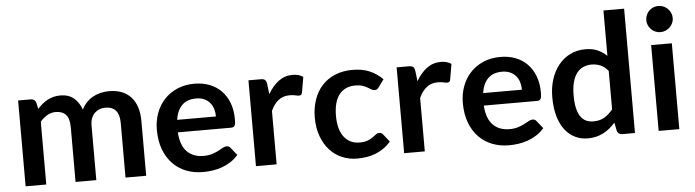

<svg xmlns="http://www.w3.org/2000/svg" viewBox="-47 -940 4139 1143"><g transform="rotate(-5 2023.0 -368.0)"><path d="M66 0V-513H141.5Q165.5 -513 173 -490.5L181 -452.5Q194.5 -467.5 209.2 -480Q224 -492.5 240.8 -501.5Q257.5 -510.5 277 -515.8Q296.5 -521 319 -521Q367.5 -521 398.8 -495Q430 -469 445.5 -425Q457.5 -450.5 475.5 -468.8Q493.5 -487 515 -498.5Q536.5 -510 560.8 -515.5Q585 -521 609.5 -521Q695 -521 740.8 -470.2Q786.5 -419.5 786.5 -326.5V0H663V-326.5Q663 -425 578.5 -425Q559.5 -425 543.2 -418.5Q527 -412 514.8 -399.8Q502.5 -387.5 495.5 -369Q488.5 -350.5 488.5 -326.5V0H364.5V-326.5Q364.5 -378 343.8 -401.5Q323 -425 282.5 -425Q255.5 -425 232.5 -411.8Q209.5 -398.5 189.5 -375.5V0Z M1120 -521Q1168.5 -521 1209.2 -505.5Q1250 -490 1279.5 -460.2Q1309 -430.5 1325.5 -387.2Q1342 -344 1342 -288.5Q1342 -274.5 1340.8 -265.2Q1339.5 -256 1336.2 -250.8Q1333 -245.5 1327.5 -243.2Q1322 -241 1313.5 -241H996.5Q1002 -162 1039 -125Q1076 -88 1137 -88Q1167 -88 1188.8 -95Q1210.5 -102 1226.8 -110.5Q1243 -119 1255.2 -126Q1267.5 -133 1279 -133Q1293 -133 1301.5 -121.5L1337.5 -76.5Q1317 -52.5 1291.5 -36.2Q1266 -20 1238.2 -10.2Q1210.5 -0.5 1181.8 3.5Q1153 7.5 1126 7.5Q1072.5 7.5 1026.5 -10.2Q980.5 -28 946.5 -62.8Q912.5 -97.5 893 -148.8Q873.5 -200 873.5 -267.5Q873.5 -320 890.5 -366.2Q907.5 -412.5 939.2 -446.8Q971 -481 1016.8 -501Q1062.5 -521 1120 -521ZM1122.5 -432.5Q1068 -432.5 1037.8 -402Q1007.5 -371.5 999 -315.5H1231Q1231 -339.5 1224.5 -360.8Q1218 -382 1204.5 -398Q1191 -414 1170.5 -423.2Q1150 -432.5 1122.5 -432.5Z M1442.5 0V-513H1515Q1534 -513 1541.5 -506Q1549 -499 1551.5 -482L1559 -420Q1586.5 -468 1623.2 -495.2Q1660 -522.5 1706.5 -522.5Q1744.5 -522.5 1769.5 -505L1753.5 -412.5Q1752 -403.5 1747 -399.8Q1742 -396 1733.5 -396Q1726 -396 1713 -399.5Q1700 -403 1678.5 -403Q1639.5 -403 1612.2 -381.8Q1585 -360.5 1566 -319.5V0Z M2211.5 -404.5Q2206 -397.5 2200.8 -393.5Q2195.5 -389.5 2185.5 -389.5Q2176 -389.5 2166.8 -395.2Q2157.5 -401 2145.2 -408.2Q2133 -415.5 2115.8 -421.2Q2098.5 -427 2073 -427Q2040.5 -427 2016 -415.2Q1991.5 -403.5 1975.2 -381.5Q1959 -359.5 1951 -328.2Q1943 -297 1943 -257.5Q1943 -174.5 1977 -130.5Q2011 -86.5 2070 -86.5Q2099.5 -86.5 2117.8 -93.8Q2136 -101 2148.5 -109.8Q2161 -118.5 2170.2 -125.8Q2179.5 -133 2191 -133Q2206 -133 2213.5 -121.5L2249 -76.5Q2228.5 -52.5 2204.5 -36.2Q2180.5 -20 2154.8 -10.2Q2129 -0.5 2101.8 3.5Q2074.5 7.5 2047 7.5Q1999.5 7.5 1957.5 -10.2Q1915.5 -28 1884.2 -62Q1853 -96 1834.8 -145.2Q1816.5 -194.5 1816.5 -257.5Q1816.5 -314 1832.8 -362.2Q1849 -410.5 1880.5 -445.8Q1912 -481 1958.5 -501Q2005 -521 2065.5 -521Q2123 -521 2166.2 -502.5Q2209.5 -484 2244 -449.5Z M2328 0V-513H2400.5Q2419.5 -513 2427 -506Q2434.5 -499 2437 -482L2444.5 -420Q2472 -468 2508.8 -495.2Q2545.5 -522.5 2592 -522.5Q2630 -522.5 2655 -505L2639 -412.5Q2637.5 -403.5 2632.5 -399.8Q2627.5 -396 2619 -396Q2611.5 -396 2598.5 -399.5Q2585.5 -403 2564 -403Q2525 -403 2497.8 -381.8Q2470.5 -360.5 2451.5 -319.5V0Z M2948.5 -521Q2997 -521 3037.8 -505.5Q3078.5 -490 3108 -460.2Q3137.5 -430.5 3154 -387.2Q3170.5 -344 3170.5 -288.5Q3170.5 -274.5 3169.2 -265.2Q3168 -256 3164.8 -250.8Q3161.5 -245.5 3156 -243.2Q3150.5 -241 3142 -241H2825Q2830.5 -162 2867.5 -125Q2904.5 -88 2965.5 -88Q2995.5 -88 3017.2 -95Q3039 -102 3055.2 -110.5Q3071.5 -119 3083.8 -126Q3096 -133 3107.5 -133Q3121.5 -133 3130 -121.5L3166 -76.5Q3145.5 -52.5 3120 -36.2Q3094.5 -20 3066.8 -10.2Q3039 -0.5 3010.2 3.5Q2981.5 7.5 2954.5 7.5Q2901 7.5 2855 -10.2Q2809 -28 2775 -62.8Q2741 -97.5 2721.5 -148.8Q2702 -200 2702 -267.5Q2702 -320 2719 -366.2Q2736 -412.5 2767.8 -446.8Q2799.5 -481 2845.2 -501Q2891 -521 2948.5 -521ZM2951 -432.5Q2896.5 -432.5 2866.2 -402Q2836 -371.5 2827.5 -315.5H3059.5Q3059.5 -339.5 3053 -360.8Q3046.5 -382 3033 -398Q3019.5 -414 2999 -423.2Q2978.5 -432.5 2951 -432.5Z M3632 0Q3608 0 3600.5 -22.5L3590.5 -72Q3574.5 -54 3557 -39.5Q3539.5 -25 3519.2 -14.5Q3499 -4 3475.8 1.8Q3452.5 7.5 3425.5 7.5Q3383.5 7.5 3348.5 -10Q3313.5 -27.5 3288.2 -60.8Q3263 -94 3249.2 -143Q3235.5 -192 3235.5 -255Q3235.5 -312 3251 -361Q3266.5 -410 3295.5 -446Q3324.5 -482 3365 -502.2Q3405.5 -522.5 3456 -522.5Q3499 -522.5 3529.5 -508.8Q3560 -495 3584 -472V-743H3707.5V0ZM3467.5 -90.5Q3506 -90.5 3533 -106.5Q3560 -122.5 3584 -152V-382Q3563 -407.5 3538.2 -418Q3513.5 -428.5 3485 -428.5Q3457 -428.5 3434.2 -418Q3411.5 -407.5 3395.8 -386.2Q3380 -365 3371.5 -332.2Q3363 -299.5 3363 -255Q3363 -210 3370.2 -178.8Q3377.5 -147.5 3391 -127.8Q3404.5 -108 3424 -99.2Q3443.5 -90.5 3467.5 -90.5Z M3972.5 -513V0H3849V-513ZM3991 -662.5Q3991 -646.5 3984.5 -632.5Q3978 -618.5 3967.2 -608Q3956.5 -597.5 3942 -591.2Q3927.5 -585 3911 -585Q3895 -585 3880.8 -591.2Q3866.5 -597.5 3856 -608Q3845.5 -618.5 3839.2 -632.5Q3833 -646.5 3833 -662.5Q3833 -679 3839.2 -693.5Q3845.5 -708 3856 -718.5Q3866.5 -729 3880.8 -735.2Q3895 -741.5 3911 -741.5Q3927.5 -741.5 3942 -735.2Q3956.5 -729 3967.2 -718.5Q3978 -708 3984.5 -693.5Q3991 -679 3991 -662.5Z"/></g></svg>

Font: Lato TR
Style: Bold
Weight: 700
Designer: Lukasz Dziedzic
Foundry: tyPoland Lukasz Dziedzic
Version: Version 1.104 2013